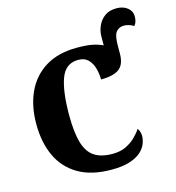

<svg xmlns="http://www.w3.org/2000/svg" viewBox="-127 -993 1018 1111"><g transform="rotate(-15 381.5 -437.5)"><path d="M405 10Q285 10 206.5 -36Q128 -82 89.5 -164.5Q51 -247 51 -358Q51 -466 89.5 -548.5Q128 -631 204 -677.5Q280 -724 392 -724Q449 -724 483.5 -717Q518 -710 546 -697V-748Q546 -782 560 -813.5Q574 -845 601.5 -865Q629 -885 672 -885Q712 -885 737.5 -864.5Q763 -844 763 -814Q763 -778 746 -759Q732 -768 717 -772.5Q702 -777 687 -777Q659 -777 641.5 -756.5Q624 -736 624 -671V-627Q624 -561 588.5 -535.5Q553 -510 480 -510Q480 -543 471 -576.5Q462 -610 440.5 -632Q419 -654 381 -654Q305 -654 276.5 -577Q248 -500 248 -358Q248 -257 265.5 -195Q283 -133 323.5 -105Q364 -77 434 -77Q480 -77 513.5 -93Q547 -109 571 -132.5Q595 -156 610 -179Q617 -172 621 -158.5Q625 -145 625 -134Q625 -111 615 -86Q605 -61 581 -39.5Q557 -18 514 -4Q471 10 405 10Z"/></g></svg>

Font: Noto Serif SemiCondensed Black
Style: Regular
Weight: 900
Width: 4
Designer: Monotype Design Team
Foundry: Monotype Imaging Inc.
Version: Version 2.014; ttfautohint (v1.8.4.7-5d5b)